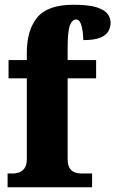

<svg xmlns="http://www.w3.org/2000/svg" viewBox="-20 -789 486 809"><path d="M12 0V-58H37Q45 -58 58.5 -62Q72 -66 82.5 -79Q93 -92 93 -120V-459H16V-536H93V-567Q93 -662 137 -715.5Q181 -769 290 -769Q356 -769 389.5 -757.5Q423 -746 434.5 -729Q446 -712 446 -694Q446 -675 437 -658Q428 -641 403 -630.5Q378 -620 331 -620Q331 -635 328.5 -655.5Q326 -676 319.5 -691.5Q313 -707 301 -707Q284 -707 274.5 -682Q265 -657 265 -589V-536H385V-459H265V-120Q265 -92 274.5 -79Q284 -66 297.5 -62Q311 -58 321 -58H368V0Z"/></svg>

Font: Noto Serif Thai Condensed Black
Style: Regular
Weight: 900
Width: 3
Designer: Monotype Design Team
Foundry: Monotype Imaging Inc.
Version: Version 2.002; ttfautohint (v1.8.4.7-5d5b)